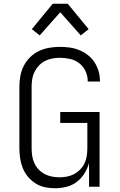

<svg xmlns="http://www.w3.org/2000/svg" viewBox="-20 -992 640 1020"><path d="M272 8Q245 8 218.5 2.5Q192 -3 169 -17.5Q146 -32 128.5 -53Q111 -74 101 -99Q91 -124 87 -151Q83 -178 83 -205V-530Q83 -559 88 -587.5Q93 -616 106 -641.5Q119 -667 139.5 -687.5Q160 -708 186 -720.5Q212 -733 240.5 -738Q269 -743 297 -743Q324 -743 350 -739.5Q376 -736 400.5 -726Q425 -716 446 -700Q467 -684 481.5 -662Q496 -640 503.5 -614.5Q511 -589 511 -563V-559H446V-562Q446 -589 434 -614.5Q422 -640 400.5 -656.5Q379 -673 352 -679Q325 -685 297 -685Q277 -685 256.5 -681Q236 -677 218 -667.5Q200 -658 186 -643Q172 -628 163 -609.5Q154 -591 151 -571Q148 -551 148 -530V-205Q148 -184 151 -164Q154 -144 162.5 -125.5Q171 -107 185 -92Q199 -77 217 -67.5Q235 -58 255.5 -54Q276 -50 296 -50Q316 -50 336.5 -54Q357 -58 374.5 -67.5Q392 -77 406.5 -92Q421 -107 429.5 -125.5Q438 -144 441 -164Q444 -184 444 -205V-339H300V-397H509V0H453V-126Q445 -97 428.5 -70.5Q412 -44 387.5 -25.5Q363 -7 333 0.5Q303 8 272 8ZM191 -804 149 -837 260 -972H340L451 -837L409 -804L300 -927Z"/></svg>

Font: Iosevka Light Extended
Style: Regular
Weight: 300
Width: 7
Monospace: yes
Designer: Belleve Invis
Foundry: Belleve Invis
Version: Version 32.5.0; ttfautohint (v1.8.4)